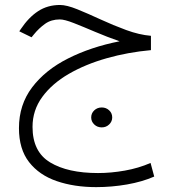

<svg xmlns="http://www.w3.org/2000/svg" viewBox="-20 -415 694 772"><path d="M586.9 -271V-213.4Q494.6 -205.1 409.2 -180.9Q323.7 -156.7 256.3 -117.7Q189 -78.6 149.9 -25.1Q110.8 28.3 110.8 95.2Q110.8 195.3 181.6 238Q252.4 280.8 374 280.8Q426.3 280.8 481.7 271Q537.1 261.2 585.4 240.2L600.1 294.9Q552.2 315.9 490.7 326.7Q429.2 337.4 366.7 337.4Q278.3 337.4 208 313.2Q137.7 289.1 96.9 236.8Q56.2 184.6 56.2 100.1Q56.2 6.3 109.1 -63.7Q162.1 -133.8 253.7 -179.9Q345.2 -226.1 460.9 -249Q410.2 -266.6 362.1 -287.1Q314 -307.6 276.6 -322.3Q239.3 -336.9 220.7 -336.9Q186 -336.9 161.4 -319.3Q136.7 -301.8 115.7 -275.9L106.9 -265.1L57.6 -289.1L63.5 -297.9Q95.2 -345.2 133.3 -370.1Q171.4 -395 221.2 -395Q248 -395 290.8 -377.7Q333.5 -360.4 384.3 -336.9Q435.1 -313.5 487.5 -294.2Q540 -274.9 586.9 -271ZM346.7 57.1Q346.7 40.5 358.9 28.8Q371.1 17.1 389.2 17.1Q406.7 17.1 418.9 28.6Q431.2 40 431.2 57.1Q431.2 73.7 418.9 85.4Q406.7 97.2 389.2 97.2Q371.1 97.2 358.9 85.4Q346.7 73.7 346.7 57.1Z"/></svg>

Font: Vazirmatn RD UI ExtraLight
Style: Regular
Weight: 200
Designer: Saber Rastikerdar
Foundry: Saber Rastikerdar
Version: Version 33.003